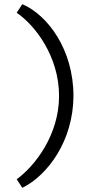

<svg xmlns="http://www.w3.org/2000/svg" viewBox="-20 -780 432 920"><path d="M332 -320C332 -541 210 -707 87 -760L60 -719C148 -659 263 -510 263 -320C263 -134 148 15 60 79L87 120C209 60 331 -106 332 -320Z"/></svg>

Font: Gully Light
Style: Regular
Weight: 300
Designer: jaikishan Patel
Foundry: MagicType
Version: Version 1.000;Glyphs 3.2 (3242)